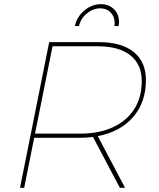

<svg xmlns="http://www.w3.org/2000/svg" viewBox="-20 -901 765 921"><path d="M449 -248 580 0H555L426 -244Q399 -240 361 -240H144L96 0H76L216 -699H453Q563 -699 621.5 -651.5Q680 -604 680 -517Q680 -411 619 -340Q558 -269 449 -248ZM660 -512Q660 -592 605.5 -635.5Q551 -679 449 -679H232L148 -260H365Q456 -260 522.5 -291Q589 -322 624.5 -378.5Q660 -435 660 -512ZM530 -790Q530 -821 511 -841Q492 -861 461 -861Q426 -861 396.5 -836.5Q367 -812 359 -776H339Q349 -821 385 -851Q421 -881 464 -881Q502 -881 526.5 -857Q551 -833 551 -795Q551 -788 549 -776H529Q530 -781 530 -790Z"/></svg>

Font: Gontserrat Thin
Style: Italic
Weight: 250
Italic angle: -11.3°
Designer: Julieta Ulanovsky
Foundry: Julieta Ulanovsky
Version: Version 6.001